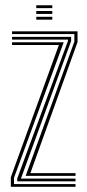

<svg xmlns="http://www.w3.org/2000/svg" viewBox="-20 -721 336 741"><path d="M79 -42.2 267 -560.5V-589.5H26.5V-600H279.2V-558.5L97.2 -52.8H271.5V-42.2ZM46.5 -21.2V-32.2L242.2 -562.8V-568.2H26.5V-578.8H254.5V-562.5L60.8 -31.8H271.5V-21.2ZM21.8 0V-37.2L207.2 -547.2H26.5V-557.8H225.8L34 -34.8V-10.5H271.5V0ZM120 -689.5V-700.8H181.8V-689.5ZM120 -667.2V-678.5H181.8V-667.2ZM120 -645V-656.2H181.8V-645Z"/></svg>

Font: Big Shoulders Inline Text Light
Style: Regular
Weight: 300
Designer: Patric King
Foundry: XO Type Co
Version: Version 1.000